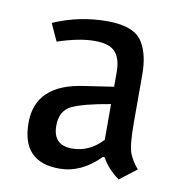

<svg xmlns="http://www.w3.org/2000/svg" viewBox="-57 -769 483 524"><g transform="rotate(10 184.5 -507.0)"><path d="M300 -676Q319 -644 319 -589V-456Q319 -393 327.5 -372Q336 -351 352 -333L305 -297Q272 -321 257 -350H252Q201 -298 140 -298Q36 -298 36 -407Q36 -514 169 -532L249 -544V-585Q249 -621 233 -639.5Q217 -658 175 -658Q133 -658 73 -638L51 -686Q122 -717 200 -717Q278 -717 300 -676ZM112 -412Q112 -358 165 -358Q213 -358 249 -397V-496Q172 -483 142 -468Q112 -453 112 -412Z"/></g></svg>

Font: Magra
Style: Regular
Weight: 400
Designer: Viviana Monsalve
Foundry: Viviana Monsalve
Version: Version 1.001